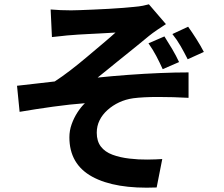

<svg xmlns="http://www.w3.org/2000/svg" viewBox="-20 -810 1040 891"><path d="M215 -766Q238 -764 261.5 -763Q285 -762 310 -762Q324 -762 351 -763Q378 -764 413 -765.5Q448 -767 484.5 -769Q521 -771 552 -773.5Q583 -776 602 -778Q626 -780 643.5 -783.5Q661 -787 671 -790L750 -698Q734 -688 710.5 -672Q687 -656 671 -643Q650 -626 626 -606Q602 -586 576 -565.5Q550 -545 525 -524.5Q500 -504 476.5 -485Q453 -466 433 -450Q500 -457 574.5 -462.5Q649 -468 721 -471Q793 -474 855 -474V-356Q784 -360 714 -360Q644 -360 598 -354Q563 -349 533 -335Q503 -321 479 -299.5Q455 -278 442 -251.5Q429 -225 429 -194Q429 -155 448 -130Q467 -105 502 -92Q537 -79 581 -74Q623 -69 664 -69.5Q705 -70 733 -72L707 60Q514 68 408 10Q302 -48 302 -173Q302 -204 312.5 -233.5Q323 -263 339.5 -288.5Q356 -314 374 -331Q306 -326 226.5 -315Q147 -304 71 -291L59 -412Q99 -416 147 -422Q195 -428 234 -432Q268 -454 307 -484Q346 -514 385 -547Q424 -580 458.5 -609Q493 -638 516 -659Q504 -658 483 -657Q462 -656 438 -654.5Q414 -653 389 -652Q364 -651 343.5 -649.5Q323 -648 311 -647Q292 -646 268.5 -643Q245 -640 221 -638ZM743 -641Q761 -613 779 -582.5Q797 -552 811 -522L735 -489Q720 -522 705 -550.5Q690 -579 669 -609ZM853 -686Q871 -661 891 -629.5Q911 -598 926 -569L851 -535Q835 -567 818 -596.5Q801 -626 780 -652Z"/></svg>

Font: Noto Sans SC Thin
Style: Bold
Weight: 700
Version: Version 2.004-H2;hotconv 1.0.118;makeotfexe 2.5.65603